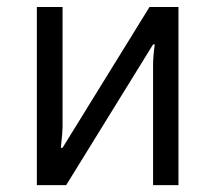

<svg xmlns="http://www.w3.org/2000/svg" viewBox="-20 -540 621 560"><path d="M500.5 0H426.5V-350Q426.5 -376.5 431.5 -410.5H426.5L173 0H87.5V-519.5H162.5V-170Q162.5 -155.5 157.5 -109H162.5L416 -519.5H500.5Z"/></svg>

Font: Acari Sans
Style: Regular
Weight: 400
Designer: Alfredo Marco Pradil and Stefan Peev (font) & Cristiano Sobral (main changes)
Foundry: Alfredo Marco Pradil and Stefan Peev (font) & Cristiano Sobral (main changes)
Version: Version 1.063; ttfautohint (v1.8.3)